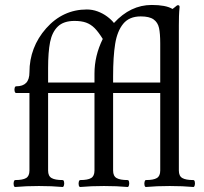

<svg xmlns="http://www.w3.org/2000/svg" viewBox="-20 -746 820 770"><path d="M41 -23.9Q71.3 -23.9 84.7 -32Q98.1 -40 98.1 -62V-373H44.9Q40.5 -373 38.8 -379.9Q37.1 -386.7 38.8 -393.3Q40.5 -399.9 44.9 -399.9Q71.8 -399.9 85 -413.8Q98.1 -427.7 98.1 -456.1Q98.1 -506.3 115 -550.5Q131.8 -594.7 165 -632.3Q198.2 -669.9 239.3 -689Q280.3 -708 328.1 -708Q350.6 -708 371.6 -700.2Q392.6 -692.4 409.4 -679.9Q426.3 -667.5 437 -653.8Q503.4 -726.1 588.4 -726.1Q616.2 -726.1 637.2 -722.2Q658.2 -718.3 671.9 -710Q676.3 -713.4 680.7 -716.8Q685.1 -719.7 688.5 -723.1Q690.4 -725.1 693.8 -725.1Q697.3 -725.1 698.7 -723.4Q700.2 -721.7 700.2 -717.8Q699.2 -708.5 698.7 -699.5Q698.2 -690.4 697.8 -681.2Q697.3 -668.9 697.3 -645V-62Q697.3 -40 711.2 -32Q725.1 -23.9 755.4 -23.9Q759.8 -23.9 761.2 -16.8Q762.7 -9.8 761 -2.9Q759.3 3.9 755.4 3.9Q712.9 0 660.6 0Q607.9 0 565.4 3.9Q561 3.9 559.6 -3.2Q558.1 -10.3 559.8 -17.1Q561.5 -23.9 565.4 -23.9Q595.7 -23.9 609.1 -32Q622.6 -40 622.6 -62V-373H433.6V-62Q433.6 -40 447.5 -32Q461.4 -23.9 491.7 -23.9Q496.1 -23.9 497.6 -16.8Q499 -9.8 497.3 -2.9Q495.6 3.9 491.7 3.9Q449.2 0 397 0Q344.2 0 301.8 3.9Q297.4 3.9 295.9 -3.2Q294.4 -10.3 296.1 -17.1Q297.9 -23.9 301.8 -23.9Q332 -23.9 345.5 -32Q358.9 -40 358.9 -62V-373H172.9V-62Q172.9 -40 186.8 -32Q200.7 -23.9 231 -23.9Q235.4 -23.9 236.8 -16.8Q238.3 -9.8 236.6 -2.9Q234.9 3.9 231 3.9Q188.5 0 136.2 0Q83.5 0 41 3.9Q36.6 3.9 35.2 -3.2Q33.7 -10.3 35.4 -17.1Q37.1 -23.9 41 -23.9ZM358.9 -415V-451.2Q358.9 -522.5 392.1 -589.8Q374.5 -618.2 359.4 -633.3Q344.2 -648.4 325.4 -655.3Q306.6 -662.1 278.8 -662.1Q235.4 -662.1 212.2 -639.9Q189 -617.7 180.9 -577.4Q172.9 -537.1 172.9 -473.1V-415ZM622.6 -415V-571.8Q622.6 -611.8 617.7 -634Q612.8 -656.2 595.9 -668.2Q579.1 -680.2 544.4 -680.2Q498.5 -680.2 474.4 -650.9Q450.2 -621.6 441.9 -570.3Q433.6 -519 433.6 -439.9V-415Z"/></svg>

Font: Junicode Two Beta VF
Style: Regular
Weight: 400
Designer: Peter S. Baker
Foundry: Briery Creek Software
Version: Version 1.031 beta; ttfautohint (v1.8.1.43-b0c9)